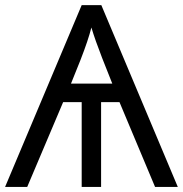

<svg xmlns="http://www.w3.org/2000/svg" viewBox="-20 -734 718 754"><path d="M258.8 -405.8H420.9L380.9 -506.8Q353.5 -577.1 338.9 -626Q327.1 -578.1 295.9 -498ZM377 -333V0H300.8V-333H228L86.9 0H0L300.8 -713.9H377.9L678.2 0H588.9L449.2 -333Z"/></svg>

Font: OpenSans
Style: Regular
Weight: 400
Foundry: Ascender Corporation
Version: Version 1.10